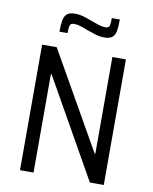

<svg xmlns="http://www.w3.org/2000/svg" viewBox="-96 -965 823 1036"><g transform="rotate(10 315.5 -447.0)"><path d="M86 0V-688H165.9L466.9 -158.7H470.9V-688H545.1V0H469L164.2 -539.1H160.2V0ZM165.7 -773.2Q165.7 -811.4 170.2 -835.7Q174.7 -859.9 189.1 -871.7Q203.5 -883.4 232.5 -883.4Q256.5 -883.4 280.8 -876.1Q305.2 -868.9 331.4 -858.6Q351.7 -851.3 369.9 -845.3Q388 -839.4 404.8 -839.4Q424.2 -839.4 427.9 -852.2Q431.6 -864.9 431.6 -894.4H475.4Q475.4 -855.7 471.2 -831.6Q467 -807.6 452.6 -795.9Q438.2 -784.2 409.2 -784.2Q384.2 -784.2 360.8 -791.6Q337.5 -799.1 311.7 -807.9Q290.5 -816.7 272.3 -822.4Q254.1 -828.1 237.3 -828.1Q218.4 -828.1 214.2 -814.9Q210.1 -801.6 210.1 -773.2Z"/></g></svg>

Font: Saira Thin SemiCondensed
Style: Regular
Weight: 100
Width: 4
Version: Version 1.101